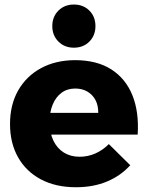

<svg xmlns="http://www.w3.org/2000/svg" viewBox="-20 -808 643 835"><path d="M407.3 -317.1Q407.6 -349.6 395.1 -373.1Q382.6 -396.6 359.9 -409.8Q337.1 -423 307.3 -423Q272.4 -423 247.5 -404.4Q222.6 -385.9 209.1 -353.2Q195.7 -320.6 195.7 -278.4Q195.7 -230.6 212.1 -196.6Q228.4 -162.6 257.8 -144.4Q287.1 -126.3 325.7 -126.3Q397.6 -126.3 453.4 -181.3L546.4 -89.4Q505.1 -43.6 445.4 -18.6Q385.7 6.3 310.4 6.3Q222.1 6.3 157.7 -28Q93.3 -62.3 58.4 -124.2Q23.6 -186.1 23.6 -268.4Q23.6 -352.4 59 -414.6Q94.4 -476.9 158 -511.4Q221.6 -546 305.7 -546.4Q400.9 -546.4 463.6 -506.5Q526.3 -466.6 555.7 -394Q585.1 -321.4 578.7 -222.6H171.4V-317.1ZM301.3 -788.3Q342.3 -788.3 368.7 -761.9Q395.1 -735.4 395.1 -694.4Q395.1 -653.9 368.7 -627.2Q342.3 -600.6 301.3 -600.6Q260.7 -600.6 234.1 -627.2Q207.4 -653.9 207.4 -694.4Q207.4 -735.4 234.1 -761.9Q260.7 -788.3 301.3 -788.3Z"/></svg>

Font: Alexandria
Style: Regular
Weight: 400
Designer: Mohamed Gaber
Foundry: Kief Type Foundry
Version: Version 5.100